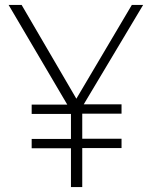

<svg xmlns="http://www.w3.org/2000/svg" viewBox="-20 -762 618 782"><path d="M321 -337H475V-299H315V-197H475V-159H315V0H269V-158H109V-196H269V-298H109V-336H254L15 -742H68L291 -360L517 -742H563Z"/></svg>

Font: Morrison Thin
Style: Regular
Weight: 100
Designer: Pablo Impallari, Rodrigo Fuenzalida (Modified by Dan O. Williams)
Version: Version 0.03;June 6, 2019;FontCreator 11.5.0.2425 64-bit; tt